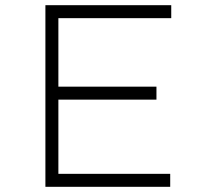

<svg xmlns="http://www.w3.org/2000/svg" viewBox="-20 -720 798 740"><path d="M155 0V-700H640V-650H205V-50H636V0ZM181 -336V-386H583V-336Z"/></svg>

Font: Lexend Giga ExtraLight
Style: Regular
Weight: 250
Version: Version 1.007